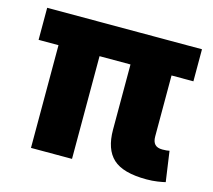

<svg xmlns="http://www.w3.org/2000/svg" viewBox="-83 -636 818 737"><g transform="rotate(15 326.0 -267.0)"><path d="M556.2 2Q462.9 2 423.1 -34.7Q383.3 -71.3 383.3 -149.4V-502H546.4V-166Q546.4 -145 555.9 -134.8Q565.4 -124.5 585.9 -124.5Q594.7 -124.5 602.1 -125.2Q609.4 -126 613.8 -127L630.9 -6.8Q619.1 -3.9 599.4 -1Q579.6 2 556.2 2ZM97.2 0V-502H260.3V0ZM18.1 -408.2V-535.6H633.3V-408.2Z"/></g></svg>

Font: Inter 20pt ExtraBold
Style: Regular
Weight: 800
Version: Version 4.001;git-66647c0bb